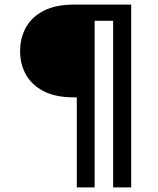

<svg xmlns="http://www.w3.org/2000/svg" viewBox="-20 -720 693 840"><path d="M316 100V-294H305Q223 -294 171 -321Q119 -348 93.5 -393.5Q68 -439 68 -496Q68 -554 93.5 -600Q119 -646 171.5 -673Q224 -700 305 -700H554V100H475V-629H394V100Z"/></svg>

Font: Host Grotesk Light
Style: Regular
Weight: 400
Version: Version 1.003